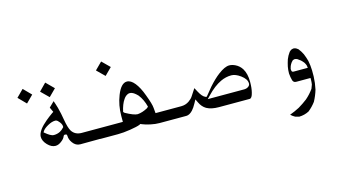

<svg xmlns="http://www.w3.org/2000/svg" viewBox="-85 -916 2658 1463"><g transform="rotate(-15 1244.0 -184.5)"><path d="M200.2 -475.6 144.5 -419.9 85 -480.5 140.6 -536.1ZM379.9 -477.5 324.2 -421.9 263.7 -481.4 319.3 -538.1ZM628.9 -15.6 456.1 -14.6Q420.9 -14.6 397.5 -46.9Q377.9 -74.2 377.9 -101.6Q377.9 -113.3 371.1 -114.7Q364.3 -116.2 362.3 -116.2Q353.5 -116.2 349.6 -107.4Q342.8 -88.9 322.3 -73.2Q296.9 -51.8 271.5 -51.8Q239.3 -51.8 209.5 -83Q179.7 -114.3 179.7 -147.5Q179.7 -171.9 202.1 -203.1Q221.7 -229.5 255.9 -257.8Q280.3 -278.3 310.5 -299.8L321.3 -306.6L303.7 -344.7L344.7 -384.8Q352.5 -364.3 363.3 -327.1Q377 -275.4 383.8 -230.5Q395.5 -161.1 412.1 -134.8Q437.5 -95.7 489.3 -95.7Q491.2 -95.7 492.2 -95.7H628.9ZM281.2 -134.8Q307.6 -134.8 330.1 -146.5Q346.7 -155.3 360.4 -170.9L364.3 -174.8V-180.7Q364.3 -196.3 350.1 -215.3Q335.9 -234.4 324.2 -237.3Q321.3 -238.3 318.4 -238.3H317.4Q291 -238.3 258.8 -220.2Q226.6 -202.1 215.8 -185.5L209 -174.8L218.8 -167Q232.4 -155.3 249.5 -145Q266.6 -134.8 281.2 -134.8Z M813.5 -142.6Q813.5 -226.6 842.8 -300.8Q876 -384.8 921.9 -384.8Q953.1 -384.8 982.9 -347.7Q1012.7 -310.5 1036.1 -246.1Q1065.4 -168.9 1067.4 -138.7L1071.3 -95.7H1251V-14.6H1081.1Q1049.8 -14.6 1012.2 -22.5Q974.6 -30.3 949.2 -41L938.5 -45.9L928.7 -41Q907.2 -32.2 851.6 -23.4Q795.9 -14.6 753.9 -14.6H613.3V-95.7H813.5ZM938.5 -123Q976.6 -126 1017.6 -148.4L1028.3 -158.2Q1013.7 -216.8 981.4 -257.8Q956.1 -284.2 936.5 -291Q927.7 -293.9 918.9 -293.9Q910.2 -293.9 901.4 -289.1Q883.8 -280.3 871.1 -260.7Q847.7 -227.5 835 -168L843.8 -159.2Q909.2 -123 938.5 -123ZM833 -523.4 777.3 -467.8 716.8 -527.3 772.5 -583Z M1829.1 -139.6Q1829.1 -90.8 1820.3 -56.6Q1810.5 -14.6 1792 -14.6H1549.8Q1489.3 -14.6 1453.1 -35.2Q1421.9 -53.7 1404.3 -91.8Q1404.3 -91.8 1391.6 -118.2L1377.9 -92.8Q1359.4 -58.6 1342.8 -41Q1317.4 -14.6 1293 -14.6H1239.3V-95.7H1274.4Q1308.6 -95.7 1335.9 -114.3Q1358.4 -129.9 1369.1 -146.5L1406.2 -203.1Q1412.1 -191.4 1422.9 -171.9Q1446.3 -127.9 1468.8 -118.2L1478.5 -114.3L1486.3 -122.1Q1527.3 -172.9 1534.2 -180.7Q1580.1 -232.4 1619.1 -261.7Q1671.9 -301.8 1707 -301.8Q1729.5 -301.8 1753.9 -290Q1786.1 -274.4 1804.7 -244.1Q1829.1 -204.1 1829.1 -139.6ZM1773.4 -95.7Q1787.1 -95.7 1798.8 -102.5Q1801.8 -103.5 1803.7 -105.5Q1817.4 -115.2 1817.4 -129.9Q1817.4 -130.9 1817.4 -130.9Q1817.4 -165 1774.4 -196.3Q1735.4 -224.6 1703.1 -224.6Q1659.2 -224.6 1618.2 -205.1Q1562.5 -178.7 1506.8 -120.1L1483.4 -95.7Z M2281.2 -48.8H2170.9Q2166 -48.8 2161.1 -49.8Q2157.2 -50.8 2152.3 -52.7Q2145.5 -58.6 2141.6 -67.4Q2137.7 -81.1 2135.3 -95.2Q2132.8 -109.4 2131.8 -124Q2131.8 -151.4 2136.7 -177.7Q2142.6 -205.1 2151.4 -231.4Q2162.1 -258.8 2179.7 -282.2Q2187.5 -290 2195.3 -294.9Q2205.1 -298.8 2214.8 -299.8Q2224.6 -298.8 2233.4 -294.9Q2241.2 -290 2249 -284.2Q2266.6 -262.7 2279.3 -236.3Q2291 -208 2298.8 -178.7Q2306.6 -140.6 2307.6 -102.5V-53.7Q2305.7 -2.9 2294.9 46.9Q2281.2 92.8 2258.8 133.8Q2233.4 168 2200.2 194.3Q2164.1 212.9 2123 213.9Q2107.4 210.9 2092.8 206.1Q2074.2 196.3 2058.6 181.6Q2098.6 167 2135.7 147.5Q2171.9 126 2205.1 100.6Q2240.2 70.3 2266.6 33.2Q2273.4 17.6 2278.3 2Q2281.2 -15.6 2281.2 -32.2ZM2159.2 -175.8Q2155.3 -166 2153.3 -155.3Q2153.3 -150.4 2153.3 -145.5Q2154.3 -139.6 2156.2 -134.8Q2159.2 -131.8 2162.1 -129.9Q2166 -128.9 2169.9 -128.9H2281.2Q2280.3 -139.6 2278.3 -149.4Q2273.4 -162.1 2266.6 -172.9Q2256.8 -185.5 2245.1 -196.3Q2233.4 -206.1 2220.7 -213.9Q2211.9 -217.8 2202.1 -218.8Q2193.4 -217.8 2185.5 -213.9Q2178.7 -208 2173.8 -201.2Q2165 -189.5 2159.2 -175.8Z"/></g></svg>

Font: Thabit
Style: Regular
Weight: 500
Designer: Regenerated by Nadim Shaikli
Foundry: MAK Alagha
Version: 0.01